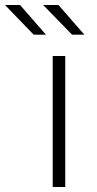

<svg xmlns="http://www.w3.org/2000/svg" viewBox="-104 -745 385 765"><path d="M106 0V-522H156V0ZM183 -607 68 -725H129L232 -607ZM30 -607 -84 -725H-24L79 -607Z"/></svg>

Font: Montserrat Z Light
Style: Regular
Weight: 300
Designer: Julieta Ulanovsky
Foundry: Julieta Ulanovsky
Version: Version 8.000